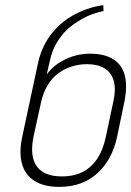

<svg xmlns="http://www.w3.org/2000/svg" viewBox="-20 -722 513 751"><path d="M332 -512Q298 -512 266 -502Q234 -492 207.5 -474Q181 -456 163 -431L174 -480Q183 -523 201.5 -554Q220 -585 244 -608Q265 -627 300 -647.5Q335 -668 385 -679L384 -702Q334 -695 289 -674Q244 -653 214 -625Q180 -594 158.5 -555.5Q137 -517 128 -472L67 -187Q54 -127 65.5 -83Q77 -39 114 -15Q151 9 212 9Q302 9 360.5 -44Q419 -97 438 -187L466 -321Q479 -383 468.5 -425.5Q458 -468 423.5 -490Q389 -512 332 -512ZM320 -471Q362 -471 388.5 -455Q415 -439 424.5 -407Q434 -375 424 -328L394 -187Q384 -138 361.5 -103Q339 -68 304.5 -50Q270 -32 222 -32Q174 -32 146 -50.5Q118 -69 109.5 -103.5Q101 -138 111 -187L141 -324Q149 -359 165 -386.5Q181 -414 204.5 -432.5Q228 -451 257.5 -461Q287 -471 320 -471Z"/></svg>

Font: Advent Pro Light
Style: Italic
Weight: 300
Italic angle: -12°
Version: Version 3.000